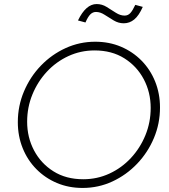

<svg xmlns="http://www.w3.org/2000/svg" viewBox="-20 -917 833 948"><path d="M388 11Q319 11 261 -13.5Q203 -38 159.5 -82Q116 -126 92 -185.5Q68 -245 68 -314Q68 -394 98.5 -466Q129 -538 182 -593Q235 -648 304 -679.5Q373 -711 450 -711Q519 -711 577 -686.5Q635 -662 678.5 -618Q722 -574 746 -514.5Q770 -455 770 -386Q770 -307 740 -235.5Q710 -164 657 -108.5Q604 -53 535 -21Q466 11 388 11ZM391 -32Q460 -32 520.5 -60Q581 -88 626.5 -137Q672 -186 698 -249.5Q724 -313 724 -384Q724 -461 690 -525.5Q656 -590 594 -629Q532 -668 447 -668Q378 -668 317.5 -640Q257 -612 211.5 -563Q166 -514 140 -450.5Q114 -387 114 -316Q114 -239 148 -174.5Q182 -110 244 -71Q306 -32 391 -32ZM402 -806 365 -816Q404 -897 457 -897Q484 -897 507 -882.5Q530 -868 552 -854Q574 -840 595 -840Q612 -840 623.5 -852.5Q635 -865 648 -893L685 -883Q666 -840 643 -821Q620 -802 591 -802Q565 -802 541.5 -816Q518 -830 496.5 -844Q475 -858 454 -858Q438 -858 426 -846Q414 -834 402 -806Z"/></svg>

Font: Red Hat Display VF
Style: Italic
Weight: 300
Italic angle: -12°
Designer: Pentagram, MCKL
Foundry: Pentagram, MCKL
Version: Version 1.023